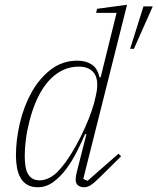

<svg xmlns="http://www.w3.org/2000/svg" viewBox="-20 -775 662 807"><path d="M139 12Q112 12 94.5 1.5Q77 -9 66.5 -27Q56 -45 51.5 -69.5Q47 -94 47 -121Q47 -187 63.5 -257.5Q80 -328 112.5 -386.5Q145 -445 193.5 -482.5Q242 -520 305 -520Q341 -520 365.5 -504Q390 -488 398 -450H403L470 -721H384L388 -738L514 -755L330 -23L348 -15L478 -129L489 -118L405 -35Q376 -6 361.5 3Q347 12 333 12Q319 12 308.5 4.5Q298 -3 298 -20Q298 -33 303 -53L343 -210L338 -212Q323 -177 303 -137.5Q283 -98 258.5 -65Q234 -32 204 -10Q174 12 139 12ZM148 -17Q166 -17 188.5 -28Q211 -39 232 -64Q256 -91 278 -126.5Q300 -162 319 -200Q338 -238 352.5 -274.5Q367 -311 375 -340L380 -361Q398 -429 379 -462Q360 -495 311 -495Q273 -495 240.5 -478.5Q208 -462 182 -432Q156 -402 136.5 -360Q117 -318 104 -267Q93 -224 88.5 -187Q84 -150 84 -121Q84 -99 86.5 -80Q89 -61 96 -47Q103 -33 115.5 -25Q128 -17 148 -17ZM583 -748H622L543 -570H527Z"/></svg>

Font: IBM Plex Serif ExtraLight
Style: Italic
Weight: 200
Italic angle: -14°
Designer: Mike Abbink, Paul van der Laan, Pieter van Rosmalen
Foundry: Bold Monday
Version: Version 2.5